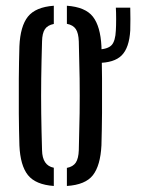

<svg xmlns="http://www.w3.org/2000/svg" viewBox="-20 -626 480 653"><path d="M46 -131.5Q44.5 -181.5 44 -240.2Q43.5 -299 44 -358.2Q44.5 -417.5 46 -468.5Q49 -537 75 -569.5Q101 -602 163 -606.5V-544.5Q142 -540.5 132.8 -526.8Q123.5 -513 123 -485Q121 -417.5 120.2 -358.8Q119.5 -300 120.2 -241Q121 -182 123 -115Q124 -63 163 -55.5V6.5Q101 2 75 -30.5Q49 -63 46 -131.5ZM207.5 6.5V-55Q228.5 -59 237.8 -73Q247 -87 248 -115Q250 -182.5 250.8 -241.2Q251.5 -300 250.8 -358.8Q250 -417.5 248 -485Q247 -513.5 237.8 -527.2Q228.5 -541 207.5 -545V-606.5Q270.5 -602 296 -569.2Q321.5 -536.5 325 -468.5Q326.5 -418.5 327 -359.8Q327.5 -301 327 -241.8Q326.5 -182.5 325 -131.5Q321.5 -63 296 -30.2Q270.5 2.5 207.5 6.5ZM311.5 -412Q298.5 -412 286.5 -414V-458.5Q298.5 -457 311.5 -457.5Q346.5 -458.5 359.5 -472.5Q372.5 -486.5 374 -522.5Q375 -537.5 375 -561.2Q375 -585 374 -600H423Q423.5 -585 423.5 -561.2Q423.5 -537.5 423 -522.5Q419.5 -463.5 394 -437.8Q368.5 -412 311.5 -412Z"/></svg>

Font: Big Shoulders Stencil Display Medium
Style: Regular
Weight: 500
Designer: Patric King
Foundry: XO Type Co
Version: Version 1.000